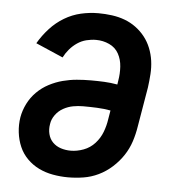

<svg xmlns="http://www.w3.org/2000/svg" viewBox="-45 -580 589 631"><g transform="rotate(5 250.0 -265.0)"><path d="M202 8Q177 8 152 3.5Q127 -1 105.5 -11.5Q84 -22 67 -39Q50 -56 40.5 -78Q31 -100 28 -125Q25 -150 29 -175Q33 -198 44 -220Q55 -242 72.5 -259.5Q90 -277 112 -288.5Q134 -300 157 -306Q180 -312 203 -314Q226 -316 250 -316Q272 -316 293.5 -315Q315 -314 337 -310L339 -323Q343 -346 341.5 -369.5Q340 -393 329.5 -412Q319 -431 298.5 -440.5Q278 -450 255 -450Q239 -450 223 -446Q207 -442 193 -432.5Q179 -423 168 -410Q157 -397 150 -383L60 -422Q75 -448 96 -471Q117 -494 143 -509.5Q169 -525 197.5 -531.5Q226 -538 255 -538Q277 -538 299.5 -535Q322 -532 342 -524.5Q362 -517 379 -504.5Q396 -492 409 -475.5Q422 -459 430 -439Q438 -419 441 -397.5Q444 -376 442.5 -353.5Q441 -331 438 -309L416 -179Q412 -153 404 -128.5Q396 -104 381.5 -82Q367 -60 346.5 -41.5Q326 -23 302 -11.5Q278 0 252.5 4Q227 8 202 8ZM203 -80Q224 -80 245.5 -88Q267 -96 282.5 -113Q298 -130 306 -151Q314 -172 317 -193L322 -223Q300 -227 277 -228Q254 -229 231 -229Q215 -229 198.5 -226Q182 -223 166.5 -214.5Q151 -206 140.5 -191.5Q130 -177 128 -161Q125 -144 129 -128Q133 -112 144 -101Q155 -90 170.5 -85Q186 -80 203 -80Z"/></g></svg>

Font: Iosevka Slab Semibold
Style: Italic
Weight: 600
Italic angle: -9°
Monospace: yes
Designer: Belleve Invis
Foundry: Belleve Invis
Version: Version 11.1.1; ttfautohint (v1.8.3)